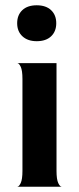

<svg xmlns="http://www.w3.org/2000/svg" viewBox="-20 -707 298 727"><path d="M45 0Q52 0 58.5 -14Q65 -28 65 -60V-408Q65 -440 58.5 -454Q52 -468 45 -468H194V-60Q194 -28 200.5 -14Q207 0 214 0ZM119 -551Q85 -551 65 -569.5Q45 -588 45 -619Q45 -650 64.5 -668.5Q84 -687 119 -687Q154 -687 173.5 -668.5Q193 -650 193 -619Q193 -588 173.5 -569.5Q154 -551 119 -551Z"/></svg>

Font: Red Rose SemiBold
Style: Regular
Weight: 600
Designer: Jaikishan Patel
Version: Version 2.000